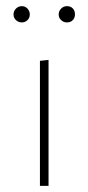

<svg xmlns="http://www.w3.org/2000/svg" viewBox="-20 -605 288 625"><path d="M110 -407 138 -410V0H110ZM24 -558Q24 -569 32 -577Q40 -585 51 -585Q62 -585 69.5 -577Q77 -569 77 -558Q77 -547 69.5 -539.5Q62 -532 51 -532Q40 -532 32 -539.5Q24 -547 24 -558ZM171 -558Q171 -569 179 -577Q187 -585 198 -585Q210 -585 217 -577.5Q224 -570 224 -558Q224 -547 217 -539.5Q210 -532 198 -532Q187 -532 179 -539.5Q171 -547 171 -558Z"/></svg>

Font: Ysabeau Extralight
Style: Regular
Weight: 200
Designer: Christian Thalmann (Catharsis Fonts)
Version: Version 0.003